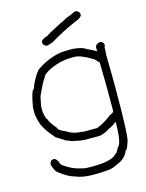

<svg xmlns="http://www.w3.org/2000/svg" viewBox="-121 -711 731 960"><g transform="rotate(-15 244.0 -231.0)"><path d="M285.6 -459H303.2Q356.4 -453.6 367.7 -441.4Q383.3 -435.5 418.5 -416V-433.6Q418.5 -453.1 445.8 -457Q463.4 -450.7 463.4 -435.5Q463.4 -432.1 459.5 -425.8Q459.5 -400.4 457.5 -386.7Q459.5 -277.8 459.5 -210.9Q459.5 55.2 445.8 66.4Q436.5 99.6 428.2 99.6Q414.6 136.7 373.5 154.3Q336.4 171.9 322.8 171.9Q281.2 175.8 244.6 175.8Q183.1 175.8 150.9 160.2Q116.7 153.3 66.9 113.3Q58.1 106.4 47.4 72.3V70.3Q50.8 48.8 68.8 48.8Q85 48.8 96.2 84Q146.5 123 199.7 130.9Q199.7 134.8 244.6 134.8Q350.6 134.8 373.5 103.5Q380.9 103.5 393.1 76.2Q416.5 62 416.5 -50.8H414.6Q401.9 -38.1 373.5 -25.4Q355.5 -11.7 322.8 -3.9H242.7Q205.1 -7.8 170.4 -17.6Q170.4 -20.5 152.8 -25.4L106 -54.7Q67.9 -98.6 57.1 -121.1Q43.5 -142.6 35.6 -191.4V-226.6Q50.8 -314.5 63 -314.5Q82.5 -368.2 111.8 -402.3Q155.8 -434.6 207.5 -449.2Q232.4 -459 285.6 -459ZM76.7 -222.7V-195.3Q82 -156.2 92.3 -148.4Q92.3 -137.2 125.5 -97.7Q125.5 -85.4 166.5 -68.4Q198.2 -46.9 240.7 -46.9Q240.7 -44.9 248.5 -44.9H318.8Q355.5 -58.1 398.9 -91.8Q418.5 -97.7 418.5 -109.4V-238.3Q418.5 -278.3 416.5 -359.4Q413.1 -359.4 397 -378.9Q334.5 -418 303.2 -418H281.7Q233.4 -418 178.2 -394.5Q131.3 -371.6 131.3 -355.5Q125 -355.5 86.4 -271.5ZM369.1 -636.7Q386.7 -630.4 386.7 -615.2Q386.7 -598.6 343.8 -584Q274.9 -553.7 216.8 -517.6Q193.4 -507.8 181.6 -507.8Q164.1 -514.2 164.1 -529.3Q164.1 -545.9 199.2 -554.7Q202.6 -560.5 283.2 -601.6Q287.1 -601.6 314.5 -617.2Q325.7 -619.6 361.3 -636.7Z"/></g></svg>

Font: CEF Fonts CJK
Style: Regular
Weight: 400
Designer: PartyBoss (派对大魔王)
Version: Release 2.25